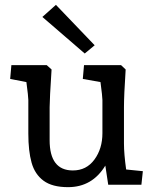

<svg xmlns="http://www.w3.org/2000/svg" viewBox="-20 -763 632 793"><path d="M97 -211V-350Q97 -364 89 -424L22 -437L27 -494H173L193 -476Q185 -353 185 -320V-184Q185 -59 281 -59Q337 -59 370 -104Q403 -149 403 -213V-350Q403 -364 395 -424L322 -437L327 -494H480L499 -476Q492 -369 492 -320V-170Q492 -128 501 -63L570 -56L564 0H427L415 -79Q361 10 261 10Q196 10 160 -16.5Q124 -43 110.5 -91Q97 -139 97 -211ZM155 -693 211 -743 371 -576 330 -542Z"/></svg>

Font: Andada Pro Medium
Style: Regular
Weight: 500
Designer: Carolina Giovagnoli
Foundry: Huerta Tipografica
Version: Version 3.005; ttfautohint (v1.8.4)